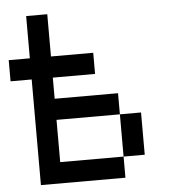

<svg xmlns="http://www.w3.org/2000/svg" viewBox="-52 -775 740 823"><g transform="rotate(-5 318.0 -363.5)"><path d="M90.9 -545.5H0V-454.5H90.9V0H454.5V-90.9H181.8V-272.7H454.5V-363.6H181.8V-454.5H363.6V-545.5H181.8V-727.3H90.9ZM454.5 -272.7V-90.9H545.5V-272.7Z"/></g></svg>

Font: Departure Mono
Style: Regular
Weight: 400
Monospace: yes
Designer: Helena Zhang
Version: Version 1.500;Glyphs 3.3.1 (3343)